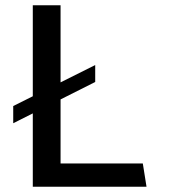

<svg xmlns="http://www.w3.org/2000/svg" viewBox="-20 -706 640 726"><path d="M104 0V-686H209V-88H520L534 0ZM30 -240V-305L340 -460V-396Z"/></svg>

Font: Chivo Mono Medium
Style: Regular
Weight: 400
Monospace: yes
Version: Version 1.008